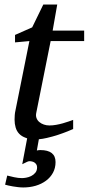

<svg xmlns="http://www.w3.org/2000/svg" viewBox="-20 -599 389 842"><path d="M223.6 111.8Q223.6 137.7 212.4 158.4Q201.2 179.2 181.6 193.6Q162.1 208 136.5 215.6Q110.8 223.1 82.5 223.1Q71.3 223.1 59.3 221.7Q47.4 220.2 36.6 218.5Q25.9 216.8 16.8 214.6Q7.8 212.4 2.4 210.9L11.7 170.9Q22.9 173.8 41.5 178Q60.1 182.1 76.7 182.1Q83.5 182.1 94.7 180.2Q106 178.2 116.5 173.1Q127 168 134.8 158.7Q142.6 149.4 142.6 134.8Q142.6 127.4 139.4 122.3Q136.2 117.2 131.6 114Q127 110.8 121.1 109.4Q115.2 107.9 109.4 107.9Q105 107.9 99.1 110.6Q93.3 113.3 77.6 121.1L99.1 7.8Q95.7 6.8 92.8 5.4Q74.7 -1 64 -12.5Q53.2 -23.9 48.6 -39.8Q43.9 -55.7 43.9 -74.2Q43.9 -84 44.7 -94.2Q45.4 -104.5 47.9 -115.2L108.9 -418.9L45.9 -413.1V-445.8L121.1 -479L169.9 -579.1H231L210.9 -464.8H349.1V-418.9H202.1L139.2 -105Q136.2 -91.8 140.1 -81.3Q144 -70.8 152.6 -63.7Q161.1 -56.6 172.6 -52.7Q184.1 -48.8 196.8 -48.8Q210.9 -48.8 226.1 -51.5Q241.2 -54.2 255.1 -58.1Q269 -62 281 -66.2Q293 -70.3 300.8 -73.2V-33.2Q294.4 -30.3 276.4 -22.9Q258.3 -15.6 234.9 -7.8Q211.4 0 185.5 5.9Q167 10.3 150.4 11.7L141.6 61Q145.5 60.1 149.2 59.6Q152.8 59.1 156.7 59.1Q223.6 59.1 223.6 111.8Z"/></svg>

Font: Charis SIL Viet
Style: Italic
Weight: 400
Italic angle: -11°
Foundry: SIL International
Version: Version 5.000